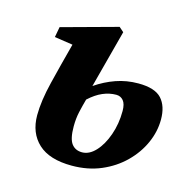

<svg xmlns="http://www.w3.org/2000/svg" viewBox="-83 -583 666 679"><g transform="rotate(15 250.0 -244.0)"><path d="M208 -121Q208 -76 221.5 -58Q235 -40 260 -40Q286 -40 309 -64.5Q332 -89 346.5 -130Q361 -171 361 -218Q361 -244 351 -256Q341 -268 325 -268Q300 -268 275.5 -257.5Q251 -247 226 -224Q219 -199 213.5 -174.5Q208 -150 208 -121ZM237 15Q155 15 114 -23Q73 -61 73 -126Q73 -178 90.5 -249Q108 -320 129 -399L62 -409L69 -447L274 -503L291 -488L235 -276Q270 -300 308.5 -313.5Q347 -327 390 -327Q451 -327 475.5 -300Q500 -273 500 -224Q500 -180 481 -137.5Q462 -95 427 -60.5Q392 -26 344 -5.5Q296 15 237 15Z"/></g></svg>

Font: Source Serif Pro
Style: Bold Italic
Weight: 700
Italic angle: -12°
Designer: Frank Grießhammer
Foundry: Adobe Systems Incorporated
Version: Version 3.001;hotconv 1.0.111;makeotfexe 2.5.65597